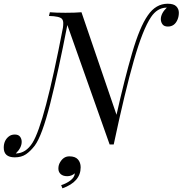

<svg xmlns="http://www.w3.org/2000/svg" viewBox="-92 -774 984 1035"><path d="M24.9 -9.8Q24.9 22.5 -6.8 53.2H-3.9Q47.9 51.3 83 -3.9Q147.9 -106.9 247.1 -624Q249 -635.7 249 -649.4Q249 -663.1 242.2 -671.9Q230 -686.5 171.9 -688L176.8 -708Q209 -705.1 260.7 -705.1Q312.5 -705.1 347.2 -708L536.1 -155.3Q579.1 -347.2 620.1 -487.8Q661.1 -628.9 705.1 -691.4Q748 -753.9 812 -753.9Q844.7 -753.9 858.4 -739.7Q872.1 -725.6 872.1 -705.6Q872.1 -685.5 865.2 -668.9Q849.6 -630.9 813 -630.9Q793 -630.9 784.2 -642.6Q775.4 -654.3 774.9 -669.9Q774.9 -701.7 807.1 -732.9H804.2Q755.4 -731.4 722.2 -682.1Q677.7 -615.7 629.9 -449.2Q582 -282.7 521 4.9H499L271 -639.2Q222.7 -389.6 178.7 -215.8Q134.8 -42 95.2 11.2Q72.3 41 47.9 57.6Q23.4 74.2 -12.2 74.2Q-71.8 74.2 -71.8 22Q-71.8 -16.6 -44.9 -38.1Q-31.7 -48.8 -12.2 -48.8Q7.3 -48.8 16.1 -37.1Q24.9 -25.4 24.9 -9.8ZM270.5 175.8Q248 175.8 235.4 164.6Q222.7 153.3 222.7 134.8Q222.7 116.2 231.4 101.6Q250 68.8 281.7 68.8Q313.5 68.8 328.1 85.4Q342.8 102.1 342.8 127.9Q342.8 206.1 244.6 241.2L237.8 224.1Q264.6 215.8 287.1 199.2Q309.6 182.6 311.5 160.2Q293.5 175.8 270.5 175.8Z"/></svg>

Font: PlayfairDisplaySC-Italic
Style: Italic
Weight: 400
Italic angle: -14°
Designer: Claus Eggers Sørensen
Foundry: Claus Eggers Sørensen
Version: Version 1.004;PS 001.004;hotconv 1.0.70;makeotf.lib2.5.58329